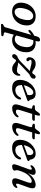

<svg xmlns="http://www.w3.org/2000/svg" viewBox="1518 -2116 836 3912"><g transform="rotate(90 1936.0 -160.0)"><path d="M326 -468.5Q419 -464.5 465.2 -402.2Q511.5 -340 494 -235Q481 -157.5 438.8 -101Q396.5 -44.5 335.2 -15.2Q274 14 203 10.5Q113.5 6.5 67 -55.2Q20.5 -117 39 -223.5Q51.5 -294.5 91 -351.2Q130.5 -408 191 -440Q251.5 -472 326 -468.5ZM215.5 -40Q267 -35.5 314.5 -84.5Q362 -133.5 382 -240.5Q398.5 -326 378.8 -370.2Q359 -414.5 315 -418Q260.5 -423 214.2 -368.8Q168 -314.5 149.5 -216Q133 -130.5 152.5 -87Q172 -43.5 215.5 -40Z M631.5 -331.5Q621.5 -323 611.2 -321.5Q601 -320 594 -326.5Q586 -333 589.5 -345Q593 -357 605 -368.5Q652 -414.5 707.5 -439.5L725 -500Q733.5 -529 752.5 -543.5Q771.5 -558 794.5 -558Q838 -558 819.5 -491.5L813 -467.5Q837.5 -470 863 -469Q958.5 -465.5 1007.5 -404Q1056.5 -342.5 1041 -226.5Q1030.5 -151.5 994 -97.2Q957.5 -43 904 -15Q850.5 13 789 10.5Q725 8 688 -25L644 131.5Q638.5 150.5 640.8 163.2Q643 176 663 179.5L694 185Q707.5 188 712.8 194Q718 200 718 207.5Q718.5 218.5 709.8 225.5Q701 232.5 687.5 233L491 237.5Q480.5 238 473.2 232.5Q466 227 466 216.5Q466 199.5 490 188Q513.5 181 523.2 171Q533 161 538.5 142L689.5 -377.5Q660.5 -358.5 631.5 -331.5ZM769 -43Q826 -39 873.2 -87.8Q920.5 -136.5 936.5 -240Q949.5 -324.5 922.8 -370.5Q896 -416.5 845.5 -421.5Q822.5 -424 799.5 -421L702.5 -76.5Q726.5 -45.5 769 -43Z M1524.5 -131Q1524.5 -91 1506 -58.8Q1487.5 -26.5 1456 -8Q1424.5 10.5 1385.5 10.5Q1350 10.5 1323.5 -1.2Q1297 -13 1277.2 -28.8Q1257.5 -44.5 1242 -56.2Q1226.5 -68 1212.5 -68Q1202.5 -68 1194.5 -56.2Q1186.5 -44.5 1177.5 -29Q1168.5 -13.5 1155.5 -1.8Q1142.5 10 1123 10Q1083.5 10 1083.5 -29.5Q1083.5 -52 1102.8 -73.2Q1122 -94.5 1164.5 -110Q1178 -116 1195.2 -128.5Q1212.5 -141 1238.8 -165.8Q1265 -190.5 1306 -232Q1351 -276 1380.2 -304.2Q1409.5 -332.5 1425.5 -349Q1401 -352.5 1367 -361.2Q1333 -370 1299.5 -377.8Q1266 -385.5 1244 -385.5Q1196.5 -385.5 1196.5 -358.5Q1196.5 -353.5 1200 -347.2Q1203.5 -341 1213 -335Q1228 -326 1228 -308Q1228 -295 1219 -287.5Q1210 -280 1196.5 -280Q1174 -280 1160 -296Q1146 -312 1146 -341.5Q1146 -374.5 1161.8 -403.5Q1177.5 -432.5 1207 -450.5Q1236.5 -468.5 1278 -468.5Q1317 -468.5 1344.2 -458Q1371.5 -447.5 1391.2 -433.8Q1411 -420 1427 -409.5Q1443 -399 1460 -399Q1471.5 -399 1479.8 -409.5Q1488 -420 1496.5 -433.8Q1505 -447.5 1516.5 -458Q1528 -468.5 1545.5 -468.5Q1564 -468.5 1573.5 -457Q1583 -445.5 1582.5 -427Q1582 -377.5 1523.5 -355.5Q1505 -349 1473.2 -321.5Q1441.5 -294 1380.5 -234Q1328 -185 1299.5 -158.2Q1271 -131.5 1254 -114Q1279 -112.5 1307.2 -105.8Q1335.5 -99 1362.8 -93Q1390 -87 1413 -87Q1443 -87 1462.2 -99Q1481.5 -111 1491 -140.5Q1498.5 -156 1510.5 -156Q1524.5 -156 1524.5 -131Z M2007 -144Q2003.5 -107 1974.5 -71.5Q1945.5 -36 1893.8 -12.8Q1842 10.5 1770.5 10.5Q1685 10.5 1644.2 -36.2Q1603.5 -83 1607.5 -163Q1610.5 -223.5 1634.2 -278.5Q1658 -333.5 1697 -376.2Q1736 -419 1785.5 -443.8Q1835 -468.5 1890.5 -468.5Q1948 -468.5 1977.5 -436.8Q2007 -405 2011.5 -358.5Q2013.5 -341.5 2025.5 -341Q2041 -341 2041 -325Q2041 -315.5 2034 -307.5Q2027 -299.5 2008.5 -293.5Q1982 -284.5 1943.8 -270.8Q1905.5 -257 1863.2 -242Q1821 -227 1781.5 -212.8Q1742 -198.5 1713.5 -188.5Q1711.5 -121 1739.2 -87.8Q1767 -54.5 1815.5 -54.5Q1861 -54.5 1901 -79.5Q1941 -104.5 1962 -151.5Q1976 -172 1990.5 -172Q2010.5 -171.5 2007 -144ZM1864 -421Q1835.5 -421 1804.8 -395Q1774 -369 1750 -325.2Q1726 -281.5 1717 -228Q1745 -238.5 1780 -251.8Q1815 -265 1850.2 -278.2Q1885.5 -291.5 1913.5 -302.5Q1918 -322 1918 -351Q1918 -382.5 1903.2 -401.8Q1888.5 -421 1864 -421Z M2179.5 -395.5 2142 -404.5Q2123 -412.5 2123 -429Q2123 -453 2155.5 -453H2194Q2218.5 -453 2236 -474L2283 -538.5Q2296.5 -556 2315.5 -556Q2338 -556 2338 -534Q2338 -519.5 2329 -490.5L2317 -451H2420.5Q2441 -451 2441 -432.5Q2441 -416.5 2427.8 -407.2Q2414.5 -398 2392.5 -398H2300.5L2226 -158Q2208.5 -102.5 2216.5 -84.2Q2224.5 -66 2251.5 -66Q2274.5 -66 2293.8 -75.8Q2313 -85.5 2334 -108Q2346.5 -120.5 2356.5 -120.5Q2371.5 -120.5 2370.5 -103.5Q2369.5 -81 2343.8 -54.5Q2318 -28 2276.5 -9Q2235 10 2186.5 10Q2073.5 10 2121 -135L2185.5 -340Q2194.5 -367 2193.5 -378.8Q2192.5 -390.5 2179.5 -395.5Z M2557 -395.5 2519.5 -404.5Q2500.5 -412.5 2500.5 -429Q2500.5 -453 2533 -453H2571.5Q2596 -453 2613.5 -474L2660.5 -538.5Q2674 -556 2693 -556Q2715.5 -556 2715.5 -534Q2715.5 -519.5 2706.5 -490.5L2694.5 -451H2798Q2818.5 -451 2818.5 -432.5Q2818.5 -416.5 2805.2 -407.2Q2792 -398 2770 -398H2678L2603.5 -158Q2586 -102.5 2594 -84.2Q2602 -66 2629 -66Q2652 -66 2671.2 -75.8Q2690.5 -85.5 2711.5 -108Q2724 -120.5 2734 -120.5Q2749 -120.5 2748 -103.5Q2747 -81 2721.2 -54.5Q2695.5 -28 2654 -9Q2612.5 10 2564 10Q2451 10 2498.5 -135L2563 -340Q2572 -367 2571 -378.8Q2570 -390.5 2557 -395.5Z M3228 -144Q3224.5 -107 3195.5 -71.5Q3166.5 -36 3114.8 -12.8Q3063 10.5 2991.5 10.5Q2906 10.5 2865.2 -36.2Q2824.5 -83 2828.5 -163Q2831.5 -223.5 2855.2 -278.5Q2879 -333.5 2918 -376.2Q2957 -419 3006.5 -443.8Q3056 -468.5 3111.5 -468.5Q3169 -468.5 3198.5 -436.8Q3228 -405 3232.5 -358.5Q3234.5 -341.5 3246.5 -341Q3262 -341 3262 -325Q3262 -315.5 3255 -307.5Q3248 -299.5 3229.5 -293.5Q3203 -284.5 3164.8 -270.8Q3126.5 -257 3084.2 -242Q3042 -227 3002.5 -212.8Q2963 -198.5 2934.5 -188.5Q2932.5 -121 2960.2 -87.8Q2988 -54.5 3036.5 -54.5Q3082 -54.5 3122 -79.5Q3162 -104.5 3183 -151.5Q3197 -172 3211.5 -172Q3231.5 -171.5 3228 -144ZM3085 -421Q3056.5 -421 3025.8 -395Q2995 -369 2971 -325.2Q2947 -281.5 2938 -228Q2966 -238.5 3001 -251.8Q3036 -265 3071.2 -278.2Q3106.5 -291.5 3134.5 -302.5Q3139 -322 3139 -351Q3139 -382.5 3124.2 -401.8Q3109.5 -421 3085 -421Z M3353.5 -363.5Q3338 -372.5 3353.5 -398.5Q3372.5 -430 3407.8 -449Q3443 -468 3481.5 -468Q3542.5 -468 3542.5 -419Q3542.5 -400.5 3533 -375.2Q3523.5 -350 3506.5 -308.5Q3564 -397 3628.2 -432.5Q3692.5 -468 3744 -468Q3806 -468 3814.2 -426.5Q3822.5 -385 3796.5 -314L3732.5 -136Q3719.5 -100 3722.2 -84.8Q3725 -69.5 3740 -69.5Q3748 -69.5 3756.5 -73.5Q3765 -77.5 3777 -87.5Q3793.5 -101 3803 -95Q3817 -86.5 3803 -60Q3786 -28.5 3752.2 -9Q3718.5 10.5 3679 10.5Q3630 10.5 3617.8 -21.5Q3605.5 -53.5 3627 -113.5L3692 -298.5Q3709.5 -348 3704 -368.5Q3698.5 -389 3670.5 -389Q3642 -389 3604.5 -365Q3567 -341 3531.8 -294.5Q3496.5 -248 3473.5 -181.5Q3458 -136.5 3452.5 -118Q3447 -99.5 3447 -88Q3447 -76 3451.2 -64.8Q3455.5 -53.5 3455.5 -39Q3455.5 -16.5 3431.8 -3Q3408 10.5 3368.5 10.5Q3302.5 10.5 3342.5 -93L3425 -319.5Q3440 -359.5 3437.2 -375.2Q3434.5 -391 3419.5 -391Q3404.5 -391 3381.5 -371.5Q3363.5 -358.5 3353.5 -363.5Z"/></g></svg>

Font: Fraunces 9pt Soft
Style: Italic
Weight: 400
Italic angle: -16°
Version: Version 1.000;[0bf87f6ff]